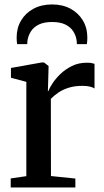

<svg xmlns="http://www.w3.org/2000/svg" viewBox="-20 -822 456 842"><path d="M27 0V-39.5L95.5 -49.5V-463L28 -481V-524L162.5 -548H173L193 -532.5L192.5 -508.5L190 -421L192.5 -423.5Q196.5 -435 209.5 -455.2Q222.5 -475.5 244.2 -496.8Q266 -518 295.2 -532.5Q324.5 -547 361 -547Q373.5 -547 381.5 -545.5Q389.5 -544 394.5 -542V-434Q388.5 -438.5 375.2 -442Q362 -445.5 341.5 -445.5Q307 -445.5 281 -437.2Q255 -429 236 -416Q217 -403 203 -388.5L203.5 -50L310.5 -39V0ZM208.5 -802.5Q254.5 -802.5 289.2 -783.8Q324 -765 343.5 -732.2Q363 -699.5 363 -657.5Q363 -650 362.5 -642.5Q362 -635 361 -628.5H317Q317 -632.5 316.8 -637.2Q316.5 -642 315.5 -647.5Q312.5 -667 301 -685Q289.5 -703 267 -714.2Q244.5 -725.5 208.5 -725.5Q172.5 -725.5 150 -714.2Q127.5 -703 116 -685Q104.5 -667 101 -647Q100 -642 99.8 -637.2Q99.5 -632.5 99.5 -628.5H55Q54 -635 53.5 -642.5Q53 -650 53 -657.5Q53 -699.5 72.5 -732.2Q92 -765 127 -783.8Q162 -802.5 208.5 -802.5Z"/></svg>

Font: Merriweather 60pt Medium
Style: Regular
Weight: 500
Version: Version 2.100